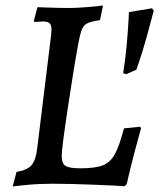

<svg xmlns="http://www.w3.org/2000/svg" viewBox="-20 -667 578 697"><path d="M26 10 40 -43Q78 -49 94 -67Q110 -85 115 -128L165 -535Q167 -553 167 -558Q167 -576 160 -582.5Q153 -589 137 -589Q127 -589 117.5 -588Q108 -587 105 -587Q105 -588 104 -589.5Q103 -591 103 -592L116 -641L142 -640Q194 -638 233 -638Q259 -638 300 -641.5Q341 -645 354 -647L343 -594Q311 -589 298 -583Q285 -577 278 -561.5Q271 -546 264 -507Q248 -421 226 -274Q204 -127 204 -102Q204 -74 217.5 -65Q231 -56 271 -56Q325 -56 352.5 -66.5Q380 -77 396.5 -106.5Q413 -136 430 -201L489 -207L492 -201Q487 -184 471 -124.5Q455 -65 440 1L433 9Q406 7 319.5 3.5Q233 0 171 0Q123 0 80.5 4Q38 8 26 10ZM475 -414 439 -398 427 -401Q438 -471 443 -540Q448 -609 448 -623L532 -637L538 -628Q533 -609 515.5 -544Q498 -479 475 -414Z"/></svg>

Font: Alegreya SC Medium
Style: Italic
Weight: 500
Italic angle: -7°
Designer: Juan Pablo del Peral
Foundry: Huerta Tipografica
Version: Version 2.007; ttfautohint (v1.6)